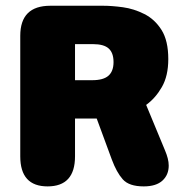

<svg xmlns="http://www.w3.org/2000/svg" viewBox="-20 -639 659 668"><path d="M241 -485.5V-360H301Q339.5 -360 357.2 -375.5Q375 -391 375 -423Q375 -455 358.2 -470.2Q341.5 -485.5 303 -485.5ZM50.5 -95V-514.5Q50.5 -619 155 -619H339Q369 -619 407.5 -613.8Q446 -608.5 482.2 -590.2Q518.5 -572 542 -534.8Q565.5 -497.5 565.5 -433.5Q565.5 -375 543.2 -336.2Q521 -297.5 488.5 -274L554 -116Q560 -102 563.5 -88.5Q567 -75 567 -63Q567 -30.5 545 -10.5Q523 9.5 480 9.5Q429 9.5 407.2 -15Q385.5 -39.5 369 -84L316.5 -226.5H241V-95Q241 9.5 145.5 9.5Q50.5 9.5 50.5 -95Z"/></svg>

Font: Sono ExtraLight Monospace ExtraBold
Style: Regular
Weight: 800
Version: Version 2.112